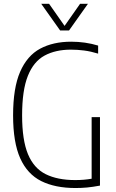

<svg xmlns="http://www.w3.org/2000/svg" viewBox="-20 -964 598 990"><path d="M369.5 5.5Q264.5 5.5 192.8 -30.2Q121 -66 84.2 -148Q47.5 -230 47.5 -369Q47.5 -510.5 83.8 -593.8Q120 -677 187 -713Q254 -749 347 -749Q419.5 -749 486 -729V-687.5Q448.5 -699 414.2 -703.5Q380 -708 345.5 -708Q266.5 -708 210 -677.5Q153.5 -647 123.8 -573Q94 -499 94 -369Q94 -242 124.2 -169.2Q154.5 -96.5 215.5 -66Q276.5 -35.5 368 -35.5Q413.5 -35.5 452.5 -42.5V-360H495.5V-7Q458.5 0 429 2.8Q399.5 5.5 369.5 5.5ZM290 -807 192.5 -944.5H233L313 -830.5L393 -944.5H433.5L336 -807Z"/></svg>

Font: Encode Sans Cnd XLt
Style: Regular
Weight: 200
Width: 3
Designer: Multiple Designers
Foundry: Impallari Type
Version: Version 3.002; ttfautohint (v1.8.3) -l 8 -r 50 -G 200 -x 14 